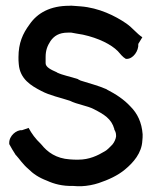

<svg xmlns="http://www.w3.org/2000/svg" viewBox="-20 -648 537 665"><path d="M12 -149C18 -137 27 -123 34 -112V-111H35C47 -98 59 -79 78 -63C95 -46 114 -33 143 -22C167 -11 196 -3 233 -4C241 -3 252 -3 262 -3C283 -4 304 -8 322 -14C355 -25 388 -40 413 -61C442 -85 471 -118 473 -161C474 -167 474 -176 474 -183C471 -224 456 -255 432 -279C409 -304 381 -322 350 -338L349 -339C319 -352 290 -359 259 -369L251 -373L250 -374C223 -383 198 -387 177 -397V-398H176C158 -406 138 -415 138 -429V-450C138 -474 144 -489 155 -506C167 -523 184 -535 215 -535H227C239 -533 253 -530 267 -528C322 -516 365 -494 388 -471C396 -462 405 -450 416 -444H419C441 -444 461 -472 459 -496L473 -519C453 -532 440 -551 417 -567C379 -593 323 -621 259 -626C250 -627 240 -627 232 -628H231C229 -628 226 -629 220 -628C155 -628 110 -604 82 -563C59 -532 44 -499 44 -450C44 -442 44 -434 45 -426C49 -374 88 -351 123 -333C153 -317 189 -310 222 -299C248 -286 282 -282 305 -270C340 -252 366 -237 376 -201V-199C379 -194 382 -188 382 -179V-175C381 -167 376 -155 369 -147C360 -138 352 -129 343 -124C318 -109 289 -95 251 -95C241 -95 232 -95 222 -96C175 -99 144 -121 123 -148H122V-149C102 -168 90 -185 79 -205C70 -202 66 -200 56 -197C38 -199 11 -178 12 -152Z"/></svg>

Font: SolarCharger
Style: 750
Weight: 700
Designer: Mew Too
Foundry: Cannot Into Space Fonts/KineticPlasma Fonts
Version: Version 1.100